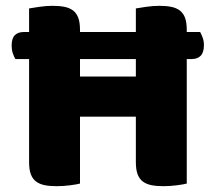

<svg xmlns="http://www.w3.org/2000/svg" viewBox="-20 -635 741 660"><path d="M622 -4Q611 -1 587.5 2Q564 5 541 5Q518 5 500.5 1.5Q483 -2 471 -11Q459 -20 453 -36Q447 -52 447 -78V-234H255V-4Q244 -1 220.5 2Q197 5 174 5Q151 5 133.5 1.5Q116 -2 104 -11Q92 -20 86 -36Q80 -52 80 -78V-432H33Q28 -440 24 -452Q20 -464 20 -478Q20 -503 31 -514Q42 -525 62 -525H80V-606Q91 -608 115 -611.5Q139 -615 161 -615Q184 -615 201.5 -611.5Q219 -608 231 -599Q243 -590 249 -574Q255 -558 255 -532V-525H447V-606Q458 -608 482 -611.5Q506 -615 528 -615Q551 -615 568.5 -611.5Q586 -608 598 -599Q610 -590 616 -574Q622 -558 622 -532V-525H668Q672 -518 676.5 -506Q681 -494 681 -480Q681 -455 670 -443.5Q659 -432 639 -432H622ZM447 -372V-432H255V-372Z"/></svg>

Font: Baloo Cyrillic
Style: Regular
Weight: 400
Designer: Ek Type, Denis Ignatov
Foundry: Ek Type
Version: Version 1.50 July 26, 2019